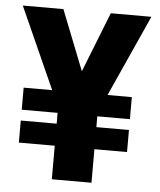

<svg xmlns="http://www.w3.org/2000/svg" viewBox="-51 -752 662 796"><g transform="rotate(5 279.5 -353.5)"><path d="M279.3 -457 377.9 -707H546.9L394 -368.2H495.1V-276.4H359.4V-231.4H495.1V-139.6H359.4V0H194.3V-139.6H44.9V-231.4H194.3V-276.4H44.9V-368.2H163.6L11.7 -707H180.7Z"/></g></svg>

Font: Pretendard JP ExtraBold
Style: Regular
Weight: 800
Designer: Base glyphs from Inter by Rasmus Andersson; Hangeul glyphs from Noto Sans CJK(Source Han Sans) by Jang Soo-young and Kan
Foundry: Kil Hyung-jin
Version: Version 1.309